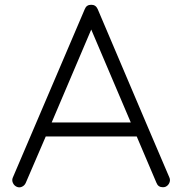

<svg xmlns="http://www.w3.org/2000/svg" viewBox="-20 -786 765 806"><path d="M691 -41Q696 -30 691 -18.5Q686 -7 675 -2Q672 -1 669.5 -0.5Q667 0 664 0Q644 0 637 -18L554 -213H172L88 -18Q83 -7 72 -2Q61 3 50 -2Q39 -7 34 -18.5Q29 -30 34 -41L125 -254L336 -748Q343 -766 363 -766Q382 -766 390 -748L600 -254ZM529 -272 363 -662 197 -272Z"/></svg>

Font: Hanken Light
Style: Light
Weight: 300
Designer: Alfredo Marco Pradil
Foundry: Hanken Design Co.
Version: Version 2.06 2014